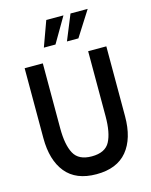

<svg xmlns="http://www.w3.org/2000/svg" viewBox="-138 -1030 894 1133"><g transform="rotate(-15 309.5 -464.0)"><path d="M60 -273V-700H171V-303Q171 -202 200 -148.5Q229 -95 309 -95Q391 -95 419.5 -148.5Q448 -202 448 -303V-700H559V-273Q559 -137 496.5 -61.5Q434 14 309 14Q184 14 122 -62Q60 -138 60 -273ZM257 -942H362L272 -788H201ZM405 -942H510L412 -788H342Z"/></g></svg>

Font: Cabin Condensed SemiBold
Style: Regular
Weight: 600
Width: 3
Designer: Pablo Impallari
Foundry: Pablo Impallari. http://www.impallari.com Igino Marini. http://www.ikern.com
Version: Version 2.200